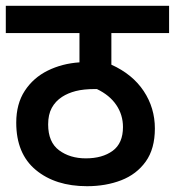

<svg xmlns="http://www.w3.org/2000/svg" viewBox="-20 -642 603 662"><path d="M563 -528H364V-419Q437 -386 475.5 -328Q514 -270 514 -199Q514 -129 482.5 -85Q451 -41 398 -20.5Q345 0 280 0Q171 0 103.5 -56Q36 -112 36 -219Q36 -284 65.5 -329Q95 -374 144.5 -398.5Q194 -423 254 -427V-528H0V-622H563ZM276 -96Q333 -96 368.5 -122Q404 -148 404 -204Q404 -246 381 -280Q358 -314 314 -335H309Q268 -335 241 -328Q214 -321 194 -308Q171 -293 158.5 -270Q146 -247 146 -213Q146 -152 183.5 -124Q221 -96 276 -96Z"/></svg>

Font: Noto Sans SemiCondensed SemiBold
Style: Regular
Weight: 600
Width: 4
Designer: Monotype Design Team
Foundry: Monotype Imaging Inc.
Version: Version 2.013; ttfautohint (v1.8.4.7-5d5b)